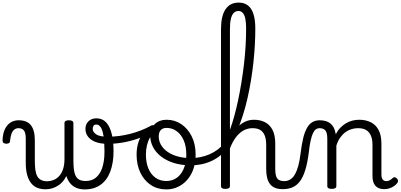

<svg xmlns="http://www.w3.org/2000/svg" viewBox="-70 -1444 3094 1483"><path d="M282 18Q244 18 215.5 5.5Q187 -7 168 -32.5Q149 -58 139 -96Q129 -134 129 -186V-371Q129 -419 114.5 -436.5Q100 -454 73 -454Q55 -454 41 -443.5Q27 -433 19 -411.5Q11 -390 8 -358Q8 -346 1 -340Q-6 -334 -21 -334Q-34 -334 -42.5 -340Q-51 -346 -50 -365Q-48 -412 -32.5 -445.5Q-17 -479 10.5 -497Q38 -515 74 -515Q105 -515 128.5 -506Q152 -497 167.5 -478Q183 -459 191 -430Q199 -401 199 -361V-204Q199 -163 203 -133Q207 -103 217.5 -83.5Q228 -64 247 -54Q266 -44 295 -44Q317 -44 340.5 -52.5Q364 -61 384 -81Q404 -101 416 -134.5Q428 -168 428 -218L453 -113Q443 -81 426 -56.5Q409 -32 386 -15.5Q363 1 337 9.5Q311 18 282 18ZM585 19Q547 19 517.5 6Q488 -7 468 -33.5Q448 -60 438 -99Q428 -138 428 -190V-493Q428 -504 436.5 -509.5Q445 -515 462 -515Q480 -515 488.5 -509.5Q497 -504 497 -493V-204Q497 -163 501 -133Q505 -103 515.5 -83.5Q526 -64 544.5 -55Q563 -46 593 -46Q613 -46 632 -51.5Q651 -57 667 -69Q683 -81 696 -99.5Q709 -118 718 -143Q727 -168 732 -200.5Q737 -233 737 -274Q737 -352 729 -397.5Q721 -443 707 -462.5Q693 -482 675 -482Q661 -482 655.5 -494Q650 -506 654.5 -518Q659 -530 675 -530Q721 -530 750 -498.5Q779 -467 793 -409.5Q807 -352 807 -274Q807 -230 800.5 -191Q794 -152 782 -119.5Q770 -87 751.5 -61.5Q733 -36 708.5 -18Q684 0 653 9.5Q622 19 585 19Z M763 -333Q705 -333 667 -348Q629 -363 609.5 -389Q590 -415 590 -448Q590 -472 600.5 -490.5Q611 -509 630 -519.5Q649 -530 675 -530Q687 -530 692 -518Q697 -506 693 -494Q689 -482 674 -482Q658 -482 652 -471.5Q646 -461 646 -448Q646 -425 672.5 -406.5Q699 -388 763 -388Q805 -388 848.5 -393.5Q892 -399 935 -410Q978 -421 1019 -437Q1060 -453 1096 -473Q1111 -482 1118.5 -473Q1126 -464 1125.5 -450Q1125 -436 1114 -429Q1062 -398 1003.5 -376.5Q945 -355 883.5 -344Q822 -333 763 -333Z M1214 19Q1146 19 1094.5 -15.5Q1043 -50 1014 -110.5Q985 -171 985 -250Q985 -305 1001 -351Q1017 -397 1048.5 -430Q1080 -463 1126 -481.5Q1172 -500 1232 -500Q1243 -500 1246 -490.5Q1249 -481 1245 -472Q1241 -463 1231 -463Q1199 -463 1172 -453Q1145 -443 1124 -424.5Q1103 -406 1088 -380.5Q1073 -355 1065 -321.5Q1057 -288 1057 -250Q1057 -189 1076 -143Q1095 -97 1130.5 -71.5Q1166 -46 1214 -46Q1250 -46 1278.5 -60.5Q1307 -75 1327 -102Q1347 -129 1358 -166.5Q1369 -204 1369 -250Q1369 -315 1348.5 -361Q1328 -407 1293.5 -431.5Q1259 -456 1218 -456Q1202 -456 1194.5 -465.5Q1187 -475 1187 -487.5Q1187 -500 1194.5 -509.5Q1202 -519 1218 -519Q1279 -519 1329.5 -485.5Q1380 -452 1410.5 -391.5Q1441 -331 1441 -250Q1441 -203 1430.5 -161.5Q1420 -120 1399.5 -87Q1379 -54 1351 -30.5Q1323 -7 1288.5 6Q1254 19 1214 19Z M1404 -167Q1330 -167 1272 -185.5Q1214 -204 1173 -236Q1132 -268 1111 -310Q1090 -352 1090 -398Q1090 -426 1099.5 -448Q1109 -470 1126 -486Q1143 -502 1166 -510.5Q1189 -519 1216 -519Q1232 -519 1240 -509.5Q1248 -500 1248 -487.5Q1248 -475 1240 -465.5Q1232 -456 1216 -456Q1188 -456 1172 -439.5Q1156 -423 1156 -390Q1156 -357 1172.5 -327Q1189 -297 1221 -273.5Q1253 -250 1299.5 -236.5Q1346 -223 1406 -223Q1443 -223 1479 -230.5Q1515 -238 1547.5 -252Q1580 -266 1607.5 -286Q1635 -306 1654 -331Q1664 -343 1673.5 -338.5Q1683 -334 1687.5 -323Q1692 -312 1684 -300Q1662 -267 1631.5 -242.5Q1601 -218 1564.5 -201Q1528 -184 1487.5 -175.5Q1447 -167 1404 -167Z M2114 17Q2079 17 2054.5 7Q2030 -3 2015 -23Q2000 -43 1993 -72Q1986 -101 1986 -139V-326Q1986 -368 1975 -396.5Q1964 -425 1941 -439.5Q1918 -454 1880 -454Q1852 -454 1825 -443Q1798 -432 1774 -408.5Q1750 -385 1730 -349.5Q1710 -314 1694 -264L1676 -311Q1693 -357 1714.5 -395Q1736 -433 1763 -460.5Q1790 -488 1822 -503.5Q1854 -519 1892 -519Q1940 -519 1977 -500Q2014 -481 2035 -440.5Q2056 -400 2056 -334V-139Q2056 -88 2070.5 -66.5Q2085 -45 2127 -45Q2139 -45 2144.5 -35.5Q2150 -26 2149 -14Q2148 -2 2139.5 7.5Q2131 17 2114 17ZM1671 15Q1653 15 1645 9.5Q1637 4 1637 -7V-1218Q1637 -1321 1672 -1372.5Q1707 -1424 1774 -1424Q1817 -1424 1845.5 -1401.5Q1874 -1379 1888 -1334.5Q1902 -1290 1902 -1224Q1902 -1164 1898.5 -1098Q1895 -1032 1887.5 -963Q1880 -894 1868.5 -823.5Q1857 -753 1841.5 -684.5Q1826 -616 1805.5 -552Q1785 -488 1760.5 -431Q1736 -374 1706 -325V-7Q1706 4 1697.5 9.5Q1689 15 1671 15ZM1706 -441Q1723 -488 1739 -545.5Q1755 -603 1769 -669Q1783 -735 1794.5 -805.5Q1806 -876 1814.5 -948Q1823 -1020 1827 -1090Q1831 -1160 1831 -1224Q1831 -1269 1825 -1299Q1819 -1329 1805.5 -1344Q1792 -1359 1772 -1359Q1749 -1359 1734.5 -1343.5Q1720 -1328 1713 -1297Q1706 -1266 1706 -1217Z M2113 17Q2104 17 2099.5 7.5Q2095 -2 2096.5 -14Q2098 -26 2105 -35.5Q2112 -45 2125 -45Q2152 -45 2173 -58.5Q2194 -72 2209 -99Q2224 -126 2234.5 -165Q2245 -204 2251 -255Q2260 -328 2272 -377.5Q2284 -427 2302 -457.5Q2320 -488 2344 -501.5Q2368 -515 2399 -515Q2408 -515 2412.5 -505.5Q2417 -496 2416.5 -484Q2416 -472 2411 -463Q2406 -454 2397 -454Q2382 -454 2369.5 -445Q2357 -436 2347 -414.5Q2337 -393 2329 -356.5Q2321 -320 2315 -266Q2305 -186 2288 -131Q2271 -76 2246.5 -43.5Q2222 -11 2189 3Q2156 17 2113 17Z M2492 15Q2475 15 2466.5 9.5Q2458 4 2458 -7V-371Q2458 -418 2443.5 -436Q2429 -454 2397 -454Q2385 -454 2379 -463Q2373 -472 2373 -484Q2373 -496 2380 -505.5Q2387 -515 2399 -515Q2426 -515 2447 -508.5Q2468 -502 2483.5 -489Q2499 -476 2508.5 -457Q2518 -438 2522 -414L2524 -407Q2538 -436 2558.5 -457Q2579 -478 2602.5 -492Q2626 -506 2652 -512.5Q2678 -519 2705 -519Q2755 -519 2793.5 -500Q2832 -481 2854 -440.5Q2876 -400 2876 -334V-95Q2876 -78 2880.5 -67Q2885 -56 2893.5 -50.5Q2902 -45 2913 -45Q2923 -45 2931.5 -48Q2940 -51 2949 -57Q2958 -63 2966 -71Q2973 -77 2981.5 -74.5Q2990 -72 2996 -65Q3003 -57 3004 -48.5Q3005 -40 3000 -32Q2989 -17 2972.5 -6Q2956 5 2937 11Q2918 17 2899 17Q2876 17 2858.5 10.5Q2841 4 2829.5 -9Q2818 -22 2812.5 -41Q2807 -60 2807 -84V-326Q2807 -366 2795.5 -394.5Q2784 -423 2760 -438.5Q2736 -454 2695 -454Q2671 -454 2646.5 -447Q2622 -440 2600 -424.5Q2578 -409 2559 -383Q2540 -357 2528 -319V-7Q2528 4 2519 9.5Q2510 15 2492 15Z"/></svg>

Font: Playwrite BE WAL Light
Style: Regular
Weight: 300
Version: Version 1.002